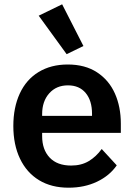

<svg xmlns="http://www.w3.org/2000/svg" viewBox="-20 -860 624 893"><path d="M368 -646 290 -608 160 -787 269 -840ZM42 -274Q42 -360 72 -425Q102 -490 159.5 -525Q217 -560 295 -560Q376 -560 431.5 -523.5Q487 -487 514.5 -425Q542 -363 542 -285V-242H176V-227Q176 -164 211 -127Q246 -90 311 -90Q358 -90 392.5 -110.5Q427 -131 453 -167L523 -91Q490 -43 431.5 -15Q373 13 299 13Q219 13 161.5 -22Q104 -57 73 -122Q42 -187 42 -274ZM176 -321H408V-331Q408 -392 378.5 -427.5Q349 -463 296 -463Q242 -463 209 -426Q176 -389 176 -329Z"/></svg>

Font: IBM Plex Sans JP SemiBold
Style: Regular
Weight: 600
Designer: Mike Abbink; Paul van der Laan; Pieter van Rosmalen; Wujin Sim; Yejin Wi; Jinhee Kim; Boomi Park; Yona Kim; Kichan Ma
Foundry: Sandoll Inc.
Version: Version 1.001